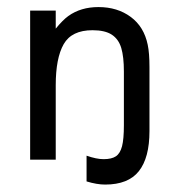

<svg xmlns="http://www.w3.org/2000/svg" viewBox="-20 -445 500 535"><path d="M64 -415.5H135.3V-365.2Q155.3 -389.6 170.4 -400.4Q205.1 -425.3 254.4 -425.3Q307.1 -425.3 344.2 -397.9Q381.3 -370.6 391.6 -320.3Q396.5 -297.4 396.5 -257.8V-79.6Q396.5 -5.4 366.9 32Q337.4 69.3 272.9 69.3Q250 69.3 221.2 60.5V-11.2Q249 -1.5 268.6 -1.5Q291 -1.5 303 -9.5Q314.9 -17.6 320.1 -37.6Q325.2 -57.6 325.2 -96.2V-245.6Q325.2 -286.6 317.9 -311.3Q310.5 -335.9 291.5 -348.4Q272.5 -360.8 237.8 -360.8Q179.7 -360.8 157.5 -322Q135.3 -283.2 135.3 -207.5V0H64Z"/></svg>

Font: NMS Futura Pro Book
Style: Regular
Weight: 400
Designer: Blend3rman
Version: Version 0.1